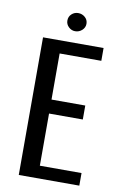

<svg xmlns="http://www.w3.org/2000/svg" viewBox="-83 -765 506 812"><g transform="rotate(10 170.0 -359.0)"><path d="M57 0V-591H317V-536H138V-338H283V-278H138V-54H317V0ZM186 -640Q170 -640 158 -651.5Q146 -663 146 -679Q146 -696 158 -707Q170 -718 186 -718Q203 -718 215.5 -707Q228 -696 228 -679Q228 -663 215.5 -651.5Q203 -640 186 -640Z"/></g></svg>

Font: Alumni Sans Thin Medium
Style: Regular
Weight: 500
Version: Version 1.018